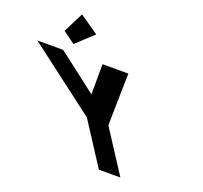

<svg xmlns="http://www.w3.org/2000/svg" viewBox="-747 -1365 1667 1578"><g transform="rotate(20 86.0 -576.0)"><path d="M-381.2 -976 -275.3 -899 -126.7 -1037 -292.2 -1152ZM-564.4 -825 34.3 -370 274 0H462L222.3 -370L231.6 -825H5.6L4.6 -561L-338.4 -825Z"/></g></svg>

Font: Hussar
Style: BdOpOblSeven
Weight: 700
Foundry: Cannot Into Space Fonts
Version: Version 2.00